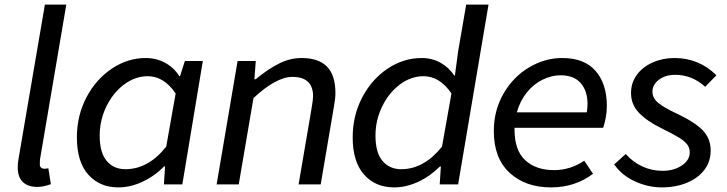

<svg xmlns="http://www.w3.org/2000/svg" viewBox="-20 -801 3158 834"><path d="M57 -74Q57 -94 61 -114L175 -781H268L154 -110Q153 -103 153 -86Q153 -77 159 -72.5Q165 -68 172 -68Q180 -68 190 -70L201 -1Q167 11 143 11Q101 11 79 -10.5Q57 -32 57 -74Z M314 -204Q314 -299 355.5 -378Q397 -457 466 -503Q535 -549 613 -549Q659 -549 697.5 -528Q736 -507 759 -470H762L783 -536H861L772 0H692L697 -78H693Q650 -35 598 -11Q546 13 494 13Q413 13 363.5 -42.5Q314 -98 314 -204ZM702 -164 743 -395Q692 -470 622 -470Q567 -470 519 -434Q471 -398 442 -338.5Q413 -279 413 -212Q413 -138 443.5 -102Q474 -66 525 -66Q624 -66 702 -164Z M1012 -536H1091L1085 -457H1091Q1144 -501 1192 -525Q1240 -549 1290 -549Q1364 -549 1400.5 -511.5Q1437 -474 1437 -397Q1437 -374 1431 -341L1373 0H1277L1333 -328Q1340 -370 1340 -382Q1340 -467 1250 -467Q1180 -467 1081 -375L1017 0H921Z M1512 -204Q1512 -299 1553.5 -378Q1595 -457 1664 -503Q1733 -549 1811 -549Q1857 -549 1893.5 -528.5Q1930 -508 1953 -473H1956L1970 -578L2005 -781H2102L1970 0H1890L1895 -78H1891Q1848 -35 1796 -11Q1744 13 1692 13Q1611 13 1561.5 -42.5Q1512 -98 1512 -204ZM1900 -164 1941 -395Q1890 -470 1820 -470Q1765 -470 1717 -434Q1669 -398 1640 -338.5Q1611 -279 1611 -212Q1611 -138 1641.5 -102Q1672 -66 1723 -66Q1821 -66 1900 -164Z M2125 -231Q2125 -322 2167.5 -395Q2210 -468 2278.5 -508.5Q2347 -549 2422 -549Q2519 -549 2567.5 -492.5Q2616 -436 2616 -341Q2616 -314 2611 -288.5Q2606 -263 2600 -246H2215V-238Q2215 -148 2261.5 -105Q2308 -62 2387 -62Q2457 -62 2518 -103L2556 -46Q2477 13 2374 13Q2262 13 2193.5 -50.5Q2125 -114 2125 -231ZM2529 -313Q2532 -333 2532 -350Q2532 -406 2502.5 -440Q2473 -474 2415 -474Q2376 -474 2337 -455Q2298 -436 2268.5 -399.5Q2239 -363 2225 -313Z M2648 -87 2698 -132Q2729 -97 2770 -78Q2811 -59 2858 -59Q2907 -59 2941.5 -82Q2976 -105 2976 -139Q2976 -159 2965 -173.5Q2954 -188 2929 -203.5Q2904 -219 2853 -244Q2790 -275 2755.5 -311Q2721 -347 2721 -397Q2721 -441 2746 -475.5Q2771 -510 2814.5 -529.5Q2858 -549 2910 -549Q3016 -549 3092 -474L3043 -424Q2986 -476 2913 -476Q2870 -476 2842 -454.5Q2814 -433 2814 -403Q2814 -374 2840.5 -353Q2867 -332 2921 -307Q2999 -270 3033 -234.5Q3067 -199 3067 -147Q3067 -99 3039.5 -63Q3012 -27 2963.5 -7Q2915 13 2854 13Q2795 13 2737.5 -13.5Q2680 -40 2648 -87Z"/></svg>

Font: Nebula Sans Medium
Style: Regular
Weight: 500
Italic angle: -9°
Designer: Paul D. Hunt for Adobe (as Source Sans)
Foundry: Nebula Entertainment & Broadcasting LLC
Version: Version 1.010